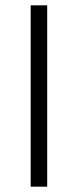

<svg xmlns="http://www.w3.org/2000/svg" viewBox="-20 -700 292 720"><path d="M157 0V-680H95V0Z"/></svg>

Font: Catamaran Thin Light
Style: Regular
Weight: 300
Version: Version 2.000